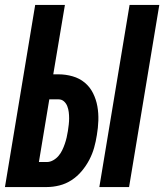

<svg xmlns="http://www.w3.org/2000/svg" viewBox="-27 -755 663 775"><path d="M374 0 496 -735H616L494 0ZM-7 0 115 -735H235L188 -455H209Q238 -455 266 -447Q294 -439 315 -421.5Q336 -404 348.5 -379Q361 -354 366 -326Q371 -298 370 -268.5Q369 -239 364 -210Q360 -184 353 -159Q346 -134 333.5 -110Q321 -86 303 -64.5Q285 -43 262 -28Q239 -13 213 -6.5Q187 0 162 0ZM130 -101H162Q175 -101 187.5 -108Q200 -115 209 -125.5Q218 -136 224 -148.5Q230 -161 234.5 -174Q239 -187 242 -200Q245 -213 247 -226Q249 -239 250.5 -252Q252 -265 252 -277.5Q252 -290 250.5 -302.5Q249 -315 244.5 -326.5Q240 -338 231 -346Q222 -354 209 -354H172Z"/></svg>

Font: Iosevka SS04 Extended Oblique
Style: Bold
Weight: 700
Width: 7
Italic angle: -9°
Monospace: yes
Designer: Belleve Invis
Foundry: Belleve Invis
Version: Version 19.0.0; ttfautohint (v1.8.4)